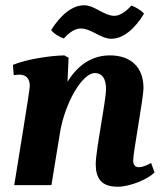

<svg xmlns="http://www.w3.org/2000/svg" viewBox="-20 -702 622 728"><path d="M222 -556C243 -580 266 -594 286 -594C326 -594 362 -555 402 -555C448 -555 492 -594 526 -650C515 -664 492 -676 478 -681C458 -658 434 -642 414 -642C374 -642 339 -682 299 -682C253 -682 209 -644 174 -588C185 -573 208 -561 222 -556ZM426 6C473 6 540 -22 566 -48L553 -84C535 -74 519 -68 507 -68C490 -68 485 -80 485 -93C485 -126 524 -329 524 -369C524 -446 477 -492 397 -492C330 -492 276 -457 236 -392L240 -483L224 -492C169 -491 79 -477 29 -456L32 -417C40 -418 47 -419 53 -419C78 -419 93 -405 93 -376C93 -359 46 -77 34 0H175L207 -196C225 -310 291 -425 340 -425C367 -425 382 -404 382 -365C382 -319 343 -132 343 -80C343 -27 363 6 426 6Z"/></svg>

Font: Caladea
Style: Bold Italic
Weight: 700
Italic angle: -9°
Designer: Carolina Giovagnoli and Andres Torresi
Foundry: Carolina Giovagnoli & Andres Torresi
Version: Version 1.001;hotconv 1.0.109;makeotfexe 2.5.65596